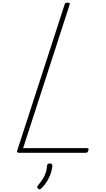

<svg xmlns="http://www.w3.org/2000/svg" viewBox="-20 -1150 797 1445"><path d="M124 0Q104 0 109 -15L466 -1115Q468 -1123 472.5 -1126.5Q477 -1130 489 -1130Q499 -1130 503 -1126.5Q507 -1123 504 -1115L154 -35H634Q645 -35 646 -30.5Q647 -26 645 -18Q642 -8 637.5 -4Q633 0 624 0ZM267 270Q261 264 260.5 258.5Q260 253 265 246Q285 223 299.5 200.5Q314 178 323 153.5Q332 129 334 99Q335 88 340.5 84Q346 80 355 80Q365 80 369.5 84Q374 88 374 96Q374 111 367 138.5Q360 166 342.5 199.5Q325 233 292 267Q287 272 280 274.5Q273 277 267 270Z"/></svg>

Font: Playwrite CU Thin
Style: Regular
Weight: 250
Designer: Veronika Burian, José Scaglione
Foundry: TypeTogether
Version: Version 1.002